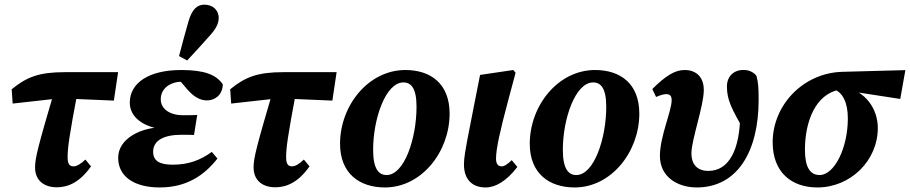

<svg xmlns="http://www.w3.org/2000/svg" viewBox="-20 -805 3981 840"><path d="M35.4 -351.9 229.1 -373.5H275.2L478.1 -364.9L496.7 -489.3H263.6C150 -489.3 96.3 -467.7 31.1 -414.4L35.4 -351.9ZM229 14.4C279.5 14.4 331.2 -9.6 378.1 -77.2L353.5 -106.9C332.9 -87.5 316.2 -77.2 301.5 -77.2C284.1 -77.2 275.8 -88.1 275.8 -116.6C275.8 -157.5 282.1 -206.3 320.9 -411.3L219.8 -413.8C147.1 -165.9 133.4 -114.8 133.4 -72.5C133.4 -17.1 170.7 14.4 229 14.4Z M678.5 15.1C796.7 15.1 873.6 -37.9 931.3 -111.4L906.6 -140.5C857.3 -104.5 805.1 -84.5 735.9 -84.5C678.4 -84.5 650 -100.8 650 -141.3C650 -189.9 695.4 -215.4 774.5 -215.4C795.9 -215.4 818.2 -215.4 828.8 -214.4L842.8 -301.9C819 -300.9 805.8 -300.9 780.4 -300.9C722.8 -300.9 683.3 -328.3 683.3 -370.9C683.3 -420 727.4 -447.7 777.3 -447.7C808.1 -447.7 834.4 -447.9 867.4 -441.4L866 -470.6H751L801.6 -411.5C829.2 -380.7 855.8 -365.7 885.8 -365.7C918 -365.7 953.7 -387.4 954.7 -436.1C926 -478.3 874.3 -498.7 772.5 -498.7C633.3 -498.7 547.8 -443.6 547.8 -355.9C547.8 -291.9 607.9 -248.9 692.4 -239.4L694.4 -248.6C594.6 -248.3 497 -197.7 497 -114.9C497 -29.3 571.9 15.1 678.5 15.1ZM763.3 -559.7 798.8 -540.4C832.6 -576.5 863.9 -610.5 895.6 -646.6C923.6 -677.1 936.8 -700.3 936.8 -726.9C936.8 -761.6 909.4 -784.6 874.6 -784.6C844.7 -784.6 820.4 -767.5 804.1 -709.8C790.6 -663.8 776.4 -609.3 763.3 -559.7Z M991.4 -351.9 1185.1 -373.5H1231.2L1434.1 -364.9L1452.7 -489.3H1219.6C1106 -489.3 1052.3 -467.7 987.1 -414.4L991.4 -351.9ZM1185 14.4C1235.5 14.4 1287.2 -9.6 1334.1 -77.2L1309.5 -106.9C1288.9 -87.5 1272.2 -77.2 1257.5 -77.2C1240.1 -77.2 1231.8 -88.1 1231.8 -116.6C1231.8 -157.5 1238.1 -206.3 1276.9 -411.3L1175.8 -413.8C1103.1 -165.9 1089.4 -114.8 1089.4 -72.5C1089.4 -17.1 1126.7 14.4 1185 14.4Z M1663.9 15.1C1824.8 15.1 1947 -141.1 1947 -308C1947 -439.6 1863.5 -498.7 1753.6 -498.7C1591.4 -498.7 1467.7 -343 1467.7 -175.9C1467.7 -44.7 1554.3 15.1 1663.9 15.1ZM1671.3 -39.2C1638.1 -39.2 1612.4 -64.3 1612.4 -149.2C1612.4 -284.6 1666.8 -444.4 1744.8 -444.4C1778.9 -444.4 1802.3 -418.9 1802.3 -338.1C1802.3 -198.4 1748.7 -39.2 1671.3 -39.2Z M2104.7 15.1C2148.2 15.1 2196.2 -13 2243.5 -74.6L2218.9 -104.3C2199.8 -86.3 2186.9 -77.2 2174.4 -77.2C2157.7 -77.2 2150.1 -89.6 2150.1 -111.6C2150.1 -153.3 2167.8 -233.4 2203.8 -367.5L2235.7 -486.6L2225.5 -498.7L2080.2 -477.2L2039.5 -270.2C2013.5 -138.8 2009.8 -111.8 2009.8 -85.8C2009.8 -21.4 2044.4 15.1 2104.7 15.1Z M2493.9 15.1C2654.8 15.1 2777 -141.1 2777 -308C2777 -439.6 2693.5 -498.7 2583.6 -498.7C2421.4 -498.7 2297.7 -343 2297.7 -175.9C2297.7 -44.7 2384.3 15.1 2493.9 15.1ZM2501.3 -39.2C2468.1 -39.2 2442.4 -64.3 2442.4 -149.2C2442.4 -284.6 2496.8 -444.4 2574.8 -444.4C2608.9 -444.4 2632.3 -418.9 2632.3 -338.1C2632.3 -198.4 2578.7 -39.2 2501.3 -39.2Z M3028 15.1C3205.3 15.1 3299 -141 3299 -367.9C3299 -421.9 3297.3 -444.4 3289.4 -473.3C3278.8 -487.4 3259.2 -498 3238.2 -498.7C3193.9 -501.6 3160.3 -473.9 3160.3 -426.6C3160.3 -368.4 3180 -329.2 3238.9 -228.6L3257.2 -337L3217.3 -379.9C3218.2 -356.3 3218.5 -334.3 3218.5 -311.9C3218.5 -145.2 3167 -57.3 3079.1 -57.3C3032.5 -57.3 3005 -83.9 3005 -134.5C3005 -193 3059.1 -342.1 3059.1 -411C3059.1 -465.9 3028.2 -498.7 2974.9 -498.7C2933.4 -498.7 2892.6 -474.3 2833.9 -415.4L2850.4 -380.8C2868.1 -388.5 2884.5 -393.2 2894.5 -393.2C2911.4 -393.2 2918.5 -385.1 2918.5 -366.5C2918.5 -319.4 2867.1 -207.8 2867.1 -123.1C2867.1 -27.6 2948.7 15.1 3028 15.1Z M3556.2 15.1C3700.2 15.1 3820.4 -101.4 3820.4 -245.2C3820.4 -328.5 3766.4 -407.8 3673.1 -424.4L3627.6 -414.7C3667 -400.9 3689.3 -356.2 3689.3 -286.8C3689.3 -157.9 3630.7 -39.2 3565.8 -39.2C3523.8 -39.2 3501.6 -74.3 3501.6 -149.2C3501.6 -273.6 3547.8 -393.2 3653.2 -412.8L3698.5 -406L3918.6 -372.1L3941 -498.2L3665.3 -490.8C3491.7 -485.8 3360.4 -343.4 3360.4 -182.6C3360.4 -50.4 3443.6 15.1 3556.2 15.1Z"/></svg>

Font: Source Serif 4 Variable
Style: Italic
Weight: 400
Italic angle: -12°
Designer: Frank Grießhammer
Foundry: Adobe Systems Incorporated
Version: Version 4.004;hotconv 1.0.116;makeotfexe 2.5.65601